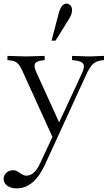

<svg xmlns="http://www.w3.org/2000/svg" viewBox="-50 -744 593 1058"><path d="M42 294Q10 294 -10 279.5Q-30 265 -30 242Q-30 222 -15 208Q0 194 22 194Q32 194 39 197Q46 200 58 208Q70 217 78.5 220.5Q87 224 95 224Q118 224 137 206.5Q156 189 173 152L401 -339Q418 -375 409.5 -391Q401 -407 363 -411L347 -413V-436L443 -433L523 -436V-413L508 -411Q479 -407 461.5 -390.5Q444 -374 424 -330L198 163Q168 228 129 261Q90 294 42 294ZM246 26 73 -354Q60 -383 47 -395Q34 -407 14 -410L-9 -413V-436L95 -433L196 -436V-413L182 -411Q149 -407 142.5 -392Q136 -377 151 -344L284 -52ZM234 -520 273 -668Q281 -700 292.5 -712Q304 -724 316 -724Q328 -724 337.5 -715Q347 -706 347 -688Q347 -676 342.5 -663.5Q338 -651 330 -639L256 -520Z"/></svg>

Font: Baskervville SC
Style: Regular
Weight: 400
Designer: Alexis Faudot, Rémi Forte, Morgane Pierson, Rafael Ribas, Tanguy Vanlaeys, Rosalie Wagner, Thomas Huot-Marchand
Foundry: ANRT
Version: Version 1.100